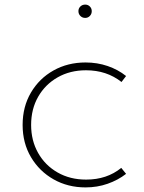

<svg xmlns="http://www.w3.org/2000/svg" viewBox="-20 -800 628 836"><path d="M352.5 16Q403.5 16 448.5 0.2Q493.5 -15.5 529 -43L508 -69Q445.5 -18 355 -18Q285 -18 230.8 -49Q176.5 -80 146 -134Q115.5 -188 115.5 -256Q115.5 -325 146.2 -378.8Q177 -432.5 231 -463.2Q285 -494 354.5 -494Q444.5 -494 509 -443L529 -469Q494 -497 448.8 -512.5Q403.5 -528 352.5 -528Q275 -528 213 -493.2Q151 -458.5 114.8 -397Q78.5 -335.5 78.5 -256Q78.5 -177 115 -115.5Q151.5 -54 213.5 -19Q275.5 16 352.5 16ZM351 -722Q363 -722 371.2 -730.5Q379.5 -739 379.5 -751.5Q379.5 -763.5 371.2 -771.8Q363 -780 351 -780Q338.5 -780 330 -771.8Q321.5 -763.5 321.5 -751.5Q321.5 -739 330 -730.5Q338.5 -722 351 -722Z"/></svg>

Font: Spartan ExtraLight
Style: Regular
Weight: 200
Designer: Matt Bailey, Mirko Velimirovic
Foundry: Matt Bailey
Version: Version 1.003; ttfautohint (v1.8.3)